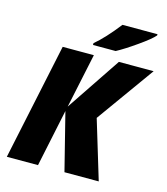

<svg xmlns="http://www.w3.org/2000/svg" viewBox="-133 -1033 989 1136"><g transform="rotate(15 362.0 -465.5)"><path d="M579.1 0H369.1L280.8 -351.1L207 0H16.1L167 -713.9H357.9L287.1 -379.9L511.2 -713.9H724.1L470.2 -359.9ZM337.4 -782.2Q397.5 -832 475.1 -931.2H689.5V-923.8Q667.5 -897.5 595.9 -847.2Q524.4 -796.9 476.1 -771H337.4Z"/></g></svg>

Font: Open Sans Extrabold
Style: Italic
Weight: 800
Italic angle: -12°
Foundry: Ascender Corporation
Version: Version 1.10